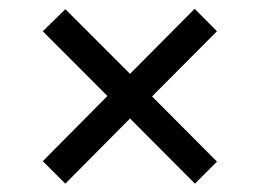

<svg xmlns="http://www.w3.org/2000/svg" viewBox="-20 -582 605 446"><path d="M131.8 -155.4 79.4 -207.6 229.6 -359 79.4 -509.4 131.8 -560.6 282 -410.4 432.2 -561.6 484 -509.4 333.2 -358 484 -206.6 432.8 -155.4 282 -306.8Z"/></svg>

Font: Noto Serif Hentaigana ExtraLight
Style: Regular
Weight: 200
Designer: Kazuhiro Yamada
Foundry: nipponia
Version: Version 1.000